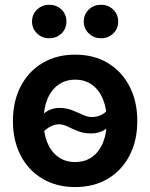

<svg xmlns="http://www.w3.org/2000/svg" viewBox="-20 -758 619 790"><path d="M289.1 11.7Q212.9 11.7 155 -22.5Q97.2 -56.6 65.2 -117.9Q33.2 -179.2 33.2 -260.3Q33.2 -341.3 65.2 -402.8Q97.2 -464.4 155 -498.8Q212.9 -533.2 289.1 -533.2Q366.2 -533.2 423.6 -498.8Q481 -464.4 512.9 -402.8Q544.9 -341.3 544.9 -260.3Q544.9 -179.2 512.9 -117.9Q481 -56.6 423.6 -22.5Q366.2 11.7 289.1 11.7ZM289.1 -91.3Q330.1 -91.3 359.1 -112.3Q388.2 -133.3 403.8 -171.4Q419.4 -209.5 419.4 -260.3Q419.4 -311.5 403.8 -349.6Q388.2 -387.7 359.1 -408.9Q330.1 -430.2 289.1 -430.2Q249 -430.2 219.7 -408.9Q190.4 -387.7 174.8 -349.6Q159.2 -311.5 159.2 -260.3Q159.2 -209 174.8 -171.1Q190.4 -133.3 219.5 -112.3Q248.5 -91.3 289.1 -91.3ZM137.2 -192.4 97.7 -224.6Q130.9 -266.6 159.7 -290.3Q188.5 -314 224.1 -314Q252.9 -314 276.9 -304.4Q300.8 -294.9 320.8 -285.6Q340.8 -276.4 356.9 -276.4Q380.4 -276.4 400.6 -287.1Q420.9 -297.9 439 -329.6L481.4 -300.8Q450.2 -254.9 421.9 -231.9Q393.6 -209 354.5 -209Q325.2 -209 301.5 -218.3Q277.8 -227.5 258.8 -237.1Q239.7 -246.6 222.7 -246.6Q202.1 -246.6 180.9 -233.6Q159.7 -220.7 137.2 -192.4ZM395.5 -600.6Q365.7 -600.6 345.2 -620.6Q324.7 -640.6 324.7 -669.4Q324.7 -698.7 345.2 -718.5Q365.7 -738.3 395.5 -738.3Q425.8 -738.3 446 -718.5Q466.3 -698.7 466.3 -669.4Q466.3 -640.1 446 -620.4Q425.8 -600.6 395.5 -600.6ZM182.6 -600.6Q152.8 -600.6 132.3 -620.6Q111.8 -640.6 111.8 -669.4Q111.8 -698.7 132.3 -718.5Q152.8 -738.3 182.6 -738.3Q212.9 -738.3 233.2 -718.5Q253.4 -698.7 253.4 -669.4Q253.4 -640.1 233.2 -620.4Q212.9 -600.6 182.6 -600.6Z"/></svg>

Font: Inter 28pt SemiBold
Style: Regular
Weight: 600
Designer: Rasmus Andersson
Foundry: rsms
Version: Version 4.001;git-66647c0bb